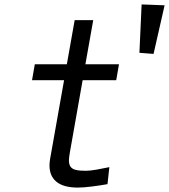

<svg xmlns="http://www.w3.org/2000/svg" viewBox="-20 -841 765 869"><path d="M204 -92Q204 -106.5 207 -123L270 -478H125L137.5 -550H282.5L318 -750H402L366.5 -550H518.5L506 -478H354L295.5 -147Q292 -126 292 -115.5Q292 -96.5 299.5 -86.2Q307 -76 323.2 -72Q339.5 -68 368.5 -68Q386 -68 416.8 -73.2Q447.5 -78.5 475 -84.5L466.5 -7.5Q436 -2 397 3Q358 8 332 8Q268 8 236 -18Q204 -44 204 -92ZM611 -602 621 -821 725 -817 675 -597Z"/></svg>

Font: JuliaMono Italic
Style: Regular
Weight: 400
Italic angle: -9°
Monospace: yes
Designer: cormullion
Foundry: corm
Version: Version 0.049; ttfautohint (v1.8.4)